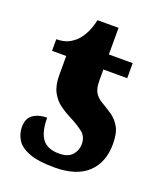

<svg xmlns="http://www.w3.org/2000/svg" viewBox="-126 -745 717 840"><g transform="rotate(20 232.5 -325.0)"><path d="M225 10Q150 10 108 -6Q66 -22 49 -49Q32 -76 32 -108Q32 -149 58 -166.5Q84 -184 122 -184Q122 -117 146 -85.5Q170 -54 223 -54Q266 -54 285 -76Q304 -98 304 -127Q304 -162 278.5 -181.5Q253 -201 221 -217Q191 -232 165.5 -250.5Q140 -269 124 -299Q108 -329 108 -377V-466H42V-520Q80 -520 105 -535Q130 -550 142 -567Q154 -581 165 -604.5Q176 -628 183 -660H281V-536H392V-466H281V-417Q281 -379 292 -360Q303 -341 327 -327Q351 -313 375.5 -296.5Q400 -280 416 -252Q432 -224 432 -174Q432 -88 380 -39Q328 10 225 10Z"/></g></svg>

Font: Noto Serif Condensed Black
Style: Regular
Weight: 900
Width: 3
Designer: Monotype Design Team
Foundry: Monotype Imaging Inc.
Version: Version 2.015; ttfautohint (v1.8.4.7-5d5b)